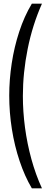

<svg xmlns="http://www.w3.org/2000/svg" viewBox="-20 -820 277 1040"><path d="M152.4 200Q113.7 134.4 86.3 52.4Q58.8 -29.5 44.4 -120.1Q30 -210.7 30 -302.2Q30 -388.2 43.5 -476.9Q57 -565.6 84.2 -648.5Q111.3 -731.5 152.4 -800H207.2Q156 -684.7 130 -555.6Q103.9 -426.5 103.9 -300Q103.9 -215.7 115.5 -128.5Q127.2 -41.4 150.2 42.4Q173.3 126.2 207.2 200Z"/></svg>

Font: Big Shoulders Display SC Thin
Style: Regular
Weight: 100
Designer: Patric King
Foundry: XO Type Co
Version: Version 2.002